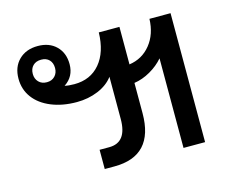

<svg xmlns="http://www.w3.org/2000/svg" viewBox="-84 -676 941 791"><g transform="rotate(-15 386.5 -280.5)"><path d="M699 -550V0H607V-382Q584 -355 550 -335.5Q516 -316 481 -311V-182Q481 0 312 0H271V-82H312Q388 -82 388 -182V-362Q365 -331 323 -313.5Q281 -296 232 -296Q171 -296 123.5 -315.5Q76 -335 50 -370Q24 -405 24 -451Q24 -501 54.5 -531Q85 -561 135 -561Q184 -561 213.5 -532Q243 -503 243 -455Q243 -402 200 -374Q216 -370 241 -370Q310 -370 350.5 -418Q391 -466 393 -550H481V-390Q537 -398 572 -441.5Q607 -485 609 -550ZM86 -455Q86 -434 99 -420.5Q112 -407 134 -407Q155 -407 168 -420.5Q181 -434 181 -455Q181 -477 168.5 -490Q156 -503 134 -503Q112 -503 99 -490Q86 -477 86 -455Z"/></g></svg>

Font: Bai Jamjuree Medium
Style: Regular
Weight: 500
Version: Version 1.000; ttfautohint (v1.6)